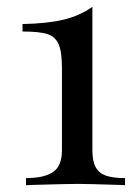

<svg xmlns="http://www.w3.org/2000/svg" viewBox="-20 -546 410 566"><path d="M348.6 -21V0Q343.8 0 328.1 -1Q237.3 -3.9 210.4 -3.9Q180.2 -3.9 80.6 -1Q62 0 56.6 0V-21Q109.9 -21 136.2 -38.8Q162.6 -56.6 162.6 -103V-345.2Q162.6 -393.6 152.6 -416Q142.6 -438.5 118.9 -445.8Q95.2 -453.1 46.4 -453.1V-475.1Q119.6 -476.6 167.2 -488Q214.8 -499.5 252.4 -525.9V-103Q252.4 -70.8 262 -53.2Q271.5 -35.6 292.2 -28.3Q313 -21 348.6 -21Z"/></svg>

Font: TypoPRO Playfair Display SC
Style: Regular
Weight: 400
Designer: Claus Eggers Sørensen
Foundry: Claus Eggers Sørensen
Version: Version 1.004;PS 001.004;hotconv 1.0.70;makeotf.lib2.5.58329